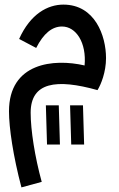

<svg xmlns="http://www.w3.org/2000/svg" viewBox="-20 -420 516 833"><path d="M73 393 161 369C131 260 113 144 113 69C113 -64 225 -79 403 -29C418 -53 440 -107 440 -168C440 -265 392 -400 255 -400C187 -400 112 -360 63 -251L137 -212C169 -275 206 -305 249 -305C310 -305 356 -235 347 -136C213 -167 19 -148 19 63C19 134 37 257 73 393ZM289 207H345L340 37H284ZM184 207H240L235 37H179Z"/></svg>

Font: Noto Sans Arabic SemCond Med
Style: Regular
Weight: 500
Width: 4
Designer: Monotype Design Team, Nadine Chahine, Nizar Qandah and Khaled Hosny
Foundry: Monotype Imaging Inc.
Version: Version 2.012